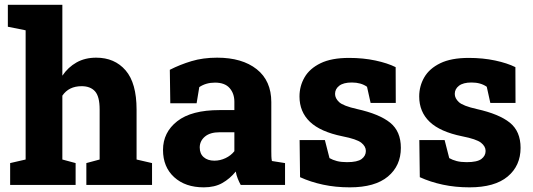

<svg xmlns="http://www.w3.org/2000/svg" viewBox="-20 -782 2253 812"><path d="M22.9 0V-92.3L88.4 -107.4V-653.8L13.2 -668.9V-761.7H243.7V-461.9Q268.1 -498 304 -518.1Q339.8 -538.1 386.7 -538.1Q464.8 -538.1 511.2 -484.4Q557.6 -430.7 557.6 -318.4V-107.4L623 -92.3V0H345.2V-92.3L401.4 -107.4V-319.3Q401.4 -374 381.8 -395.8Q362.3 -417.5 325.2 -417.5Q271 -417.5 243.7 -377.4V-107.4L299.8 -92.3V0Z M841.8 10.3Q763.7 10.3 716.6 -32.7Q669.4 -75.7 669.4 -147.9Q669.4 -222.2 729.5 -269.3Q789.6 -316.4 908.2 -316.4H971.2V-351.6Q971.2 -386.7 950.9 -409.7Q930.7 -432.6 889.2 -432.6Q851.1 -432.6 822.8 -413.6L811.5 -345.2H700.2L698.2 -486.8Q741.2 -508.8 789.8 -523.4Q838.4 -538.1 898.4 -538.1Q1003.9 -538.1 1065.7 -489.3Q1127.4 -440.4 1127.4 -350.1V-143.1Q1127.4 -131.8 1127.7 -121.6Q1127.9 -111.3 1129.9 -101.1L1185.5 -92.3V0H998Q991.7 -11.2 985.6 -26.4Q979.5 -41.5 977.1 -56.6Q952.1 -25.9 919.9 -7.8Q887.7 10.3 841.8 10.3ZM886.7 -102.5Q911.1 -102.5 933.8 -113.3Q956.5 -124 971.2 -142.6V-222.7H909.2Q868.2 -222.7 846.4 -204.1Q824.7 -185.5 824.7 -158.2Q824.7 -131.8 841.6 -117.2Q858.4 -102.5 886.7 -102.5Z M1459.5 10.3Q1398.9 10.3 1346.4 -1Q1293.9 -12.2 1249 -32.7L1247.1 -189.5H1354L1373.5 -113.3Q1387.2 -105.5 1405 -100.8Q1422.9 -96.2 1447.3 -96.2Q1491.7 -96.2 1509.5 -109.6Q1527.3 -123 1527.3 -143.6Q1527.3 -163.1 1507.8 -178.5Q1488.3 -193.8 1428.2 -205.6Q1335 -224.6 1290.8 -266.8Q1246.6 -309.1 1246.6 -374Q1246.6 -418 1268.1 -455.1Q1289.6 -492.2 1335.7 -514.6Q1381.8 -537.1 1456.1 -537.1Q1516.1 -537.1 1567.6 -526.1Q1619.1 -515.1 1653.3 -498L1653.8 -346.7H1547.4L1532.2 -415Q1506.8 -433.1 1467.8 -433.1Q1432.6 -433.1 1414.8 -419.4Q1397 -405.8 1397 -384.8Q1397 -366.2 1414.3 -350.1Q1431.6 -334 1490.2 -320.8Q1584.5 -299.8 1629.9 -263.2Q1675.3 -226.6 1675.3 -156.7Q1675.3 -81.1 1620.6 -35.4Q1565.9 10.3 1459.5 10.3Z M1965.8 10.3Q1905.3 10.3 1852.8 -1Q1800.3 -12.2 1755.4 -32.7L1753.4 -189.5H1860.4L1879.9 -113.3Q1893.6 -105.5 1911.4 -100.8Q1929.2 -96.2 1953.6 -96.2Q1998 -96.2 2015.9 -109.6Q2033.7 -123 2033.7 -143.6Q2033.7 -163.1 2014.2 -178.5Q1994.6 -193.8 1934.6 -205.6Q1841.3 -224.6 1797.1 -266.8Q1752.9 -309.1 1752.9 -374Q1752.9 -418 1774.4 -455.1Q1795.9 -492.2 1842 -514.6Q1888.2 -537.1 1962.4 -537.1Q2022.5 -537.1 2074 -526.1Q2125.5 -515.1 2159.7 -498L2160.2 -346.7H2053.7L2038.6 -415Q2013.2 -433.1 1974.1 -433.1Q1939 -433.1 1921.1 -419.4Q1903.3 -405.8 1903.3 -384.8Q1903.3 -366.2 1920.7 -350.1Q1938 -334 1996.6 -320.8Q2090.8 -299.8 2136.2 -263.2Q2181.6 -226.6 2181.6 -156.7Q2181.6 -81.1 2127 -35.4Q2072.3 10.3 1965.8 10.3Z"/></svg>

Font: Roboto Slab ExtraBold
Style: Regular
Weight: 800
Designer: Google
Version: Version 2.001; ttfautohint (v1.8.3)